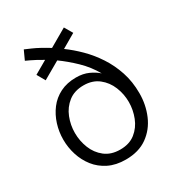

<svg xmlns="http://www.w3.org/2000/svg" viewBox="-193 -950 1016 1089"><g transform="rotate(-30 315.0 -405.5)"><path d="M314 10Q250 10 202.5 -13.5Q155 -37 124 -76.5Q93 -116 77.5 -165Q62 -214 62 -265Q62 -316 77 -364Q92 -412 121.5 -451Q151 -490 196 -512.5Q241 -535 300 -535Q346 -535 381 -519Q416 -503 439 -482Q405 -542 355.5 -589.5Q306 -637 257 -672L144 -607L114 -660L199 -709Q155 -735 126 -748.5Q97 -762 97 -762L124 -821Q124 -821 165.5 -803Q207 -785 267 -748L383 -815L414 -762L323 -709Q367 -677 410.5 -634Q454 -591 489.5 -537Q525 -483 546.5 -418.5Q568 -354 568 -278Q568 -203 540 -137Q512 -71 455.5 -30.5Q399 10 314 10ZM315 -55Q375 -55 414 -86Q453 -117 472 -165.5Q491 -214 491 -265Q491 -317 471.5 -365Q452 -413 412.5 -444Q373 -475 315 -475Q255 -475 215.5 -444Q176 -413 157 -365Q138 -317 138 -265Q138 -213 157 -165Q176 -117 215.5 -86Q255 -55 315 -55Z"/></g></svg>

Font: Be Vietnam Pro Light
Style: Regular
Weight: 300
Designer: Lam Bao, Tony Le, Vietanh Nguyen
Foundry: Yellow Type Foundry
Version: Version 1.002; ttfautohint (v1.8.3)